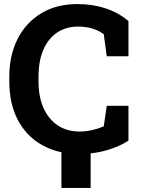

<svg xmlns="http://www.w3.org/2000/svg" viewBox="-20 -741 691 937"><path d="M365.7 10.3Q262.2 10.3 185.5 -33Q108.9 -76.2 67.1 -155.5Q25.4 -234.9 25.4 -343.3V-367.2Q25.4 -470.7 65.7 -550.5Q106 -630.4 180.7 -675.8Q255.4 -721.2 358.4 -721.2Q430.7 -721.2 493.9 -700.7Q557.1 -680.2 606.9 -638.2V-466.3H501L486.3 -574.2Q470.2 -585.9 451.2 -594.2Q432.1 -602.5 409.9 -606.9Q387.7 -611.3 361.8 -611.3Q301.3 -611.3 257.8 -581.5Q214.4 -551.8 191.2 -497.3Q168 -442.9 168 -368.2V-343.3Q168 -268.6 192.4 -213.9Q216.8 -159.2 261.7 -129.2Q306.6 -99.1 368.2 -99.1Q398.9 -99.1 429.9 -106.2Q460.9 -113.3 486.3 -124.5L501 -224.6H606.9V-54.7Q565.4 -27.3 503.4 -8.5Q441.4 10.3 365.7 10.3ZM279.8 176.3V-79.1H422.4V176.3Z"/></svg>

Font: Roboto Slab LO
Style: Bold
Weight: 700
Designer: Google
Version: Version 2.000